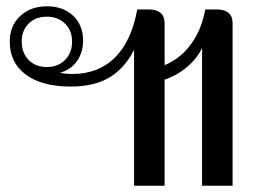

<svg xmlns="http://www.w3.org/2000/svg" viewBox="-20 -590 831 610"><path d="M406 -432Q377 -374 328.5 -344.5Q280 -315 205 -315Q113 -315 62 -353Q11 -391 11 -458Q11 -508 44 -539Q77 -570 129 -570Q181 -570 212.5 -540Q244 -510 244 -461Q244 -424 225 -396.5Q206 -369 171 -359Q186 -355 210 -355Q293 -355 345.5 -407.5Q398 -460 416 -560H452Q503 -560 503 -516V-383Q554 -404 587.5 -450.5Q621 -497 632 -560H668Q719 -560 719 -516V0H622V-437Q605 -403 573.5 -376.5Q542 -350 503 -337V0H406ZM209 -458Q209 -493 186.5 -515Q164 -537 129 -537Q93 -537 71 -515Q49 -493 49 -458Q49 -422 71 -399.5Q93 -377 129 -377Q164 -377 186.5 -399.5Q209 -422 209 -458Z"/></svg>

Font: Fahkwang
Style: Regular
Weight: 400
Version: Version 1.000; ttfautohint (v1.6)